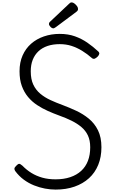

<svg xmlns="http://www.w3.org/2000/svg" viewBox="-20 -1553 959 1592"><path d="M441 19Q398 19 352.5 10.5Q307 2 262 -16Q217 -34 177 -63.5Q137 -93 106 -135Q99 -146 99.5 -155Q100 -164 114 -178Q128 -193 137.5 -194.5Q147 -196 166 -179Q200 -144 240.5 -119Q281 -94 330.5 -80Q380 -66 441 -66Q509 -66 562.5 -84Q616 -102 653 -136Q690 -170 709 -219Q728 -268 728 -332Q728 -389 709 -429.5Q690 -470 655 -499.5Q620 -529 573.5 -552Q527 -575 471 -595Q424 -612 377 -633Q330 -654 287.5 -682Q245 -710 212.5 -749Q180 -788 161 -840Q142 -892 142 -962Q142 -1036 167.5 -1093.5Q193 -1151 238 -1190.5Q283 -1230 344 -1251Q405 -1272 475 -1272Q545 -1272 601 -1252Q657 -1232 704 -1199.5Q751 -1167 794 -1127Q805 -1117 803 -1106.5Q801 -1096 791 -1085Q778 -1072 766.5 -1067Q755 -1062 744 -1070Q703 -1106 660.5 -1132Q618 -1158 573 -1172.5Q528 -1187 475 -1187Q419 -1187 374.5 -1172Q330 -1157 299 -1128Q268 -1099 251.5 -1057.5Q235 -1016 235 -962Q235 -896 256 -851.5Q277 -807 314 -776Q351 -745 399 -723Q447 -701 499 -682Q555 -661 612 -634.5Q669 -608 716.5 -569Q764 -530 792.5 -472.5Q821 -415 821 -332Q821 -251 794.5 -186Q768 -121 718 -75.5Q668 -30 598 -5.5Q528 19 441 19ZM423 -1318Q410 -1318 398 -1331Q386 -1344 386 -1354Q386 -1358 387.5 -1362.5Q389 -1367 395 -1373L553 -1522Q558 -1527 562.5 -1530Q567 -1533 575 -1533Q585 -1533 597 -1524Q609 -1515 618 -1503Q627 -1491 627 -1479Q627 -1472 624.5 -1467Q622 -1462 612 -1454L443 -1328Q436 -1324 431.5 -1321Q427 -1318 423 -1318Z"/></svg>

Font: Playwrite VN
Style: Regular
Weight: 400
Designer: Veronika Burian, José Scaglione
Foundry: TypeTogether
Version: Version 1.002